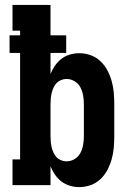

<svg xmlns="http://www.w3.org/2000/svg" viewBox="-20 -755 540 783"><path d="M303 8Q284 8 265 2.5Q246 -3 230.5 -15Q215 -27 204 -43Q193 -59 186 -77V0H31V-105H62V-539H19V-611H62V-630H31V-735H186V-611H250V-539H186V-453Q193 -471 204 -487Q215 -503 230.5 -515Q246 -527 265 -532.5Q284 -538 303 -538Q327 -538 349.5 -530Q372 -522 389.5 -505.5Q407 -489 418 -468Q429 -447 435.5 -424Q442 -401 444 -377.5Q446 -354 446 -330V-200Q446 -176 444 -152.5Q442 -129 435.5 -106Q429 -83 418 -62Q407 -41 389.5 -24.5Q372 -8 349.5 0Q327 8 303 8ZM251 -97Q269 -97 284.5 -106.5Q300 -116 308 -131.5Q316 -147 319 -164.5Q322 -182 322 -200V-330Q322 -348 319 -365.5Q316 -383 308 -398.5Q300 -414 284.5 -423.5Q269 -433 251 -433Q240 -433 229 -428.5Q218 -424 210.5 -416Q203 -408 198 -397Q193 -386 190.5 -375Q188 -364 187 -352.5Q186 -341 186 -330V-200Q186 -189 187 -177.5Q188 -166 190.5 -155Q193 -144 198 -133Q203 -122 210.5 -114Q218 -106 229 -101.5Q240 -97 251 -97Z"/></svg>

Font: Iosevka Slab Extrabold
Style: Regular
Weight: 800
Monospace: yes
Designer: Belleve Invis
Foundry: Belleve Invis
Version: Version 11.1.1; ttfautohint (v1.8.3)